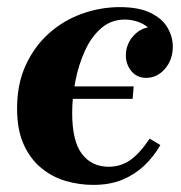

<svg xmlns="http://www.w3.org/2000/svg" viewBox="-20 -510 508 540"><path d="M242 10Q203 10 165 -1Q127 -12 96 -37.5Q65 -63 46.5 -104Q28 -145 28 -205Q28 -274 52.5 -327Q77 -380 118 -416.5Q159 -453 211 -471.5Q263 -490 317 -490Q370 -490 403 -474Q436 -458 451 -432.5Q466 -407 466 -379Q466 -342 444 -316.5Q422 -291 391 -291Q365 -291 349.5 -310Q334 -329 334 -354Q334 -386 356 -410Q378 -434 409 -434Q434 -434 445 -419.5Q456 -405 456 -388L420 -379Q420 -405 406.5 -422Q393 -439 372.5 -447Q352 -455 331 -455Q293 -455 265 -431Q237 -407 219 -367.5Q201 -328 192 -282Q183 -236 183 -192Q183 -113 210.5 -77Q238 -41 286 -41Q318 -41 344.5 -58.5Q371 -76 401 -120L431 -102Q412 -69 385.5 -44Q359 -19 324 -4.5Q289 10 242 10ZM78 -267H356L353 -232H76Z"/></svg>

Font: Brygada 1918
Style: Italic
Weight: 400
Italic angle: -8°
Designer: Mateusz Machalski | Borys Kosmynka | Przemek Hoffer
Foundry: NIEPODLEGLA 2018
Version: Version 3.006